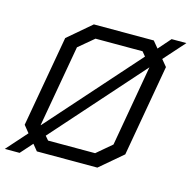

<svg xmlns="http://www.w3.org/2000/svg" viewBox="-130 -839 974 978"><g transform="rotate(15 357.0 -350.0)"><path d="M636 -620 665 -585 580 -102 460 0H141L114 -33L58 30H-20L76 -78L46 -115L131 -595L254 -700H570L599 -665L656 -730H734ZM126 -134 548 -609 529 -632H281L201 -565L125 -135ZM584 -562 164 -89 182 -68H430L509 -135Z"/></g></svg>

Font: Chakra Petch
Style: Italic
Weight: 400
Italic angle: -10°
Designer: Katatrad Aksorn Co.,Ltd.
Foundry: Cadson Demak Co.,Ltd.
Version: Version 1.000; ttfautohint (v1.6)